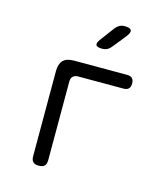

<svg xmlns="http://www.w3.org/2000/svg" viewBox="-117 -874 834 972"><g transform="rotate(15 300.0 -387.5)"><path d="M177 10Q157 10 147.5 0.5Q138 -9 138 -30V-475Q138 -513 156 -531.5Q174 -550 212 -550H491Q509 -550 518 -541Q527 -532 527 -514Q527 -496 518 -487Q509 -478 491 -478H254Q236 -478 226.5 -468.5Q217 -459 217 -441V-30Q217 -9 207.5 0.5Q198 10 177 10ZM335 -645Q307 -645 302 -655.5Q297 -666 314 -688L369 -762Q378 -773 389.5 -779Q401 -785 416 -785Q444 -785 450 -774Q456 -763 438 -739L379 -666Q371 -656 360 -650.5Q349 -645 335 -645Z"/></g></svg>

Font: Maple Mono Light
Style: Regular
Weight: 300
Monospace: yes
Designer: subframe7536
Version: Version 7.000